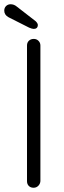

<svg xmlns="http://www.w3.org/2000/svg" viewBox="-33 -883 303 903"><path d="M125 0Q111 0 102.5 -8.5Q94 -17 94 -31V-669Q94 -683 103 -691.5Q112 -700 126 -700Q139 -700 148 -691Q157 -682 157 -669V-31Q156 -18 147 -9Q138 0 125 0ZM104 -753 7 -802Q-13 -813 -13 -833Q-13 -846 -4.5 -854.5Q4 -863 17 -863Q33 -863 46 -852L135 -783Q145 -773 145 -765Q145 -757 140 -752Q135 -747 126 -747Q118 -747 104 -753Z"/></svg>

Font: Quicksand
Style: Regular
Weight: 400
Designer: Andrew Paglinawan
Foundry: Andrew Paglinawan
Version: Version 3.000